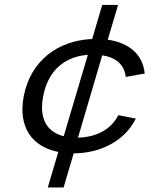

<svg xmlns="http://www.w3.org/2000/svg" viewBox="-20 -726 660 800"><path d="M546 -232 473 -246C442 -184.5 378 -154 305 -152.5L406 -495.5C462.5 -487 498 -457.5 504 -405.5L583 -419.5C575.5 -499 517.5 -548 429 -560.5L472 -705.5H406L364 -563.5C222 -557.5 108 -474 79 -326C54 -195.5 114 -114.5 223 -93L179 55H245L287 -87C399.5 -87.5 500 -139 546 -232ZM160 -325.5C181 -435 252 -490.5 346 -497.5L245.5 -158.5C176.5 -175.5 141.5 -230.5 160 -325.5Z"/></svg>

Font: Monaspace Neon Light
Style: Italic
Weight: 300
Italic angle: -11°
Designer: Riley Cran & the Lettermatic Team
Foundry: Lettermatic
Version: Version 1.200 (Monaspace Neon)